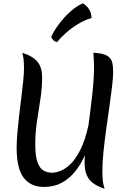

<svg xmlns="http://www.w3.org/2000/svg" viewBox="-20 -1125 795 1176"><path d="M238 -653Q238 -586 227.5 -518.5Q217 -451 206.5 -382Q196 -313 196 -239Q196 -169 209.5 -131.5Q223 -94 246.5 -80.5Q270 -67 299 -67Q320 -67 349.5 -78Q379 -89 411 -119.5Q443 -150 472.5 -208Q502 -266 522 -359Q534 -448 545 -544.5Q556 -641 556 -720Q556 -741 554.5 -762Q553 -783 552 -802Q610 -799 635.5 -784Q661 -769 667 -744Q673 -719 673 -684Q673 -652 666.5 -596Q660 -540 650 -471Q640 -402 630 -330Q620 -258 613.5 -192.5Q607 -127 607 -78Q607 -2 621 31Q550 8 524 -29.5Q498 -67 498 -129Q498 -146 500 -173Q475 -118 440 -74.5Q405 -31 358 -5.5Q311 20 249 20Q168 20 125 -36.5Q82 -93 82 -220Q82 -260 86.5 -312Q91 -364 97.5 -420Q104 -476 111 -530.5Q118 -585 122.5 -631Q127 -677 127 -707Q127 -772 116 -802Q184 -780 211 -745Q238 -710 238 -653ZM294 -900Q310 -936 341 -977.5Q372 -1019 411 -1054Q450 -1089 488 -1105Q496 -1100 508 -1089.5Q520 -1079 529.5 -1061Q539 -1043 541 -1015Q497 -1002 456.5 -977Q416 -952 383 -922.5Q350 -893 329 -867Q316 -870 306 -879.5Q296 -889 294 -900Z"/></svg>

Font: Merienda Medium
Style: Regular
Weight: 500
Designer: Eduardo Rodriguez Tunni
Foundry: Eduardo Rodriguez Tunni
Version: Version 2.001; ttfautohint (v1.8.4.7-5d5b)